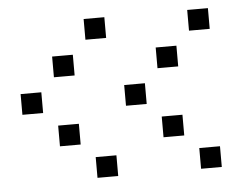

<svg xmlns="http://www.w3.org/2000/svg" viewBox="-41 -527 681 554"><g transform="rotate(-5 300.0 -250.0)"><path d="M221 -480Q220 -480 220 -480Q220 -480 220 -479V-421Q220 -420 220 -420Q220 -420 221 -420H279Q280 -420 280 -420Q280 -420 280 -421V-479Q280 -480 280 -480Q280 -480 279 -480ZM521 -480Q520 -480 520 -480Q520 -480 520 -479V-421Q520 -420 520 -420Q520 -420 521 -420H579Q580 -420 580 -420Q580 -420 580 -421V-479Q580 -480 580 -480Q580 -480 579 -480ZM121 -380Q120 -380 120 -380Q120 -380 120 -379V-321Q120 -320 120 -320Q120 -320 121 -320H179Q180 -320 180 -320Q180 -320 180 -321V-379Q180 -380 180 -380Q180 -380 179 -380ZM421 -380Q420 -380 420 -380Q420 -380 420 -379V-321Q420 -320 420 -320Q420 -320 421 -320H479Q480 -320 480 -320Q480 -320 480 -321V-379Q480 -380 480 -380Q480 -380 479 -380ZM21 -280Q20 -280 20 -280Q20 -280 20 -279V-221Q20 -220 20 -220Q20 -220 21 -220H79Q80 -220 80 -220Q80 -220 80 -221V-279Q80 -280 80 -280Q80 -280 79 -280ZM321 -280Q320 -280 320 -280Q320 -280 320 -279V-221Q320 -220 320 -220Q320 -220 321 -220H379Q380 -220 380 -220Q380 -220 380 -221V-279Q380 -280 380 -280Q380 -280 379 -280ZM121 -180Q120 -180 120 -180Q120 -180 120 -179V-121Q120 -120 120 -120Q120 -120 121 -120H179Q180 -120 180 -120Q180 -120 180 -121V-179Q180 -180 180 -180Q180 -180 179 -180ZM421 -180Q420 -180 420 -180Q420 -180 420 -179V-121Q420 -120 420 -120Q420 -120 421 -120H479Q480 -120 480 -120Q480 -120 480 -121V-179Q480 -180 480 -180Q480 -180 479 -180ZM221 -80Q220 -80 220 -80Q220 -80 220 -79V-21Q220 -20 220 -20Q220 -20 221 -20H279Q280 -20 280 -20Q280 -20 280 -21V-79Q280 -80 280 -80Q280 -80 279 -80ZM521 -80Q520 -80 520 -80Q520 -80 520 -79V-21Q520 -20 520 -20Q520 -20 521 -20H579Q580 -20 580 -20Q580 -20 580 -21V-79Q580 -80 580 -80Q580 -80 579 -80Z"/></g></svg>

Font: Doto Black Medium
Style: Regular
Weight: 500
Monospace: yes
Version: Version 1.000